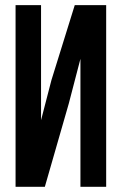

<svg xmlns="http://www.w3.org/2000/svg" viewBox="-20 -720 467 740"><path d="M245.1 -320.8 152.8 0H40V-700.2H138.2V-256.8L178.2 -411.1L268.1 -700.2H389.2V0H290V-493.2Z"/></svg>

Font: VL Bebas Neue Bold
Style: Regular
Weight: 700
Designer: Ryoichi Tsunekawa
Foundry: Ryoichi Tsunekawa
Version: Version 1.300